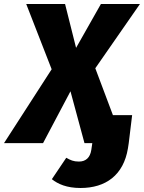

<svg xmlns="http://www.w3.org/2000/svg" viewBox="-65 -715 719 959"><path d="M411 -374 634 -695H439L315 -476L260 -695H66L193 -369L-45 0H150L287 -259L357 0H396L391 34C385 73 363 92 329 92C302 92 287 85 266 73L194 180C224 204 268 224 337 224C463 224 552 160 574 26L578 0L595 -140H499Z"/></svg>

Font: Fira Sans ExtraBold
Style: Italic
Weight: 800
Italic angle: -8°
Designer: bBox Type GmbH & Carrois Corporate GbR & Edenspiekermann AG
Foundry: bBox Type GmbH & Carrois Corporate GbR & Edenspiekermann AG
Version: Version 4.301;PS 004.301;hotconv 1.0.88;makeotf.lib2.5.64775